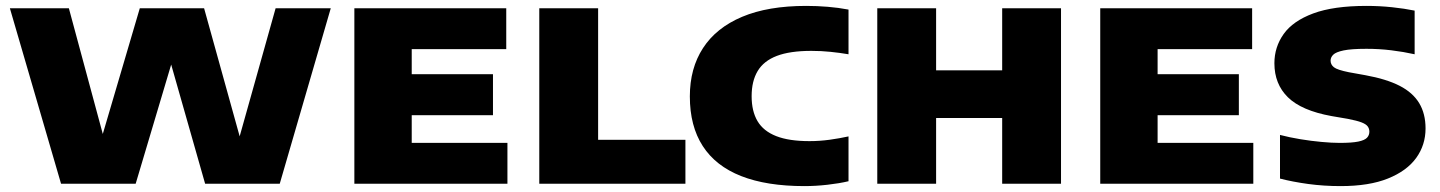

<svg xmlns="http://www.w3.org/2000/svg" viewBox="-20 -623 4883 651"><path d="M187 0 13.5 -595H213.5L351 -85.5H304L454 -595H672L813.5 -85.5H771.5L914.5 -595H1101.5L928.5 0H675.5L534.5 -495H587.5L440 0Z M1181.5 0V-595H1696.5V-456.5H1376V-138.5H1700.5V0ZM1287 -232.5V-371.5H1651.5V-232.5Z M1808.5 0V-595H2008V-149H2304V0Z M2707.5 8Q2579.5 8 2493 -26Q2406.5 -60 2362.8 -127.8Q2319 -195.5 2319 -296Q2319 -391.5 2363.8 -460.2Q2408.5 -529 2496.2 -566Q2584 -603 2713.5 -603Q2750 -603 2786.5 -600Q2823 -597 2857 -590.5V-439Q2827.5 -444 2796.2 -447.2Q2765 -450.5 2731 -450.5Q2658.5 -450.5 2614 -433.5Q2569.5 -416.5 2549 -382.2Q2528.5 -348 2528.5 -297Q2528.5 -246 2548.5 -212.2Q2568.5 -178.5 2611.8 -161.5Q2655 -144.5 2724.5 -144.5Q2759 -144.5 2793.2 -149.2Q2827.5 -154 2857 -160.5V-8.5Q2825 -1 2785.2 3.5Q2745.5 8 2707.5 8Z M2954.5 0V-595H3154V-384.5H3378V-595H3577.5V0H3378V-223H3154V0Z M3710.5 0V-595H4225.5V-456.5H3905V-138.5H4229.5V0ZM3816 -232.5V-371.5H4180.5V-232.5Z M4525.5 8Q4468.5 8 4415.5 0.8Q4362.5 -6.5 4320 -17.5V-165.5Q4352.5 -157 4389 -151Q4425.5 -145 4460.5 -141.8Q4495.5 -138.5 4522.5 -138.5Q4564 -138.5 4585.5 -143Q4607 -147.5 4615 -156Q4623 -164.5 4623 -176.5Q4623 -186.5 4617.5 -194.2Q4612 -202 4596.5 -208Q4581 -214 4550 -220L4494.5 -229.5Q4393 -248 4347 -293Q4301 -338 4301 -408.5Q4301 -463.5 4332.5 -507.8Q4364 -552 4432.8 -577.5Q4501.5 -603 4613 -603Q4657.5 -603 4700 -598.5Q4742.5 -594 4776.5 -587V-439Q4738.5 -447.5 4697.2 -452.5Q4656 -457.5 4613 -457.5Q4561.5 -457.5 4535.5 -452Q4509.5 -446.5 4500.5 -437.5Q4491.5 -428.5 4491.5 -417.5Q4491.5 -404 4502.8 -395Q4514 -386 4554 -378L4609.5 -368Q4681 -355 4725.8 -332Q4770.5 -309 4792 -273.2Q4813.5 -237.5 4813.5 -187.5Q4813.5 -131.5 4781.8 -87.5Q4750 -43.5 4686.2 -17.8Q4622.5 8 4525.5 8Z"/></svg>

Font: Encode Sans SC SemiExpanded ExtraBold
Style: Regular
Weight: 800
Width: 6
Designer: Multiple Designers
Foundry: Impallari Type
Version: Version 3.002